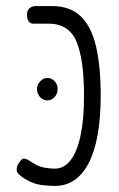

<svg xmlns="http://www.w3.org/2000/svg" viewBox="-20 -600 392 633"><path d="M161 13Q142 13 117 10Q92 7 66 -8Q51 -17 43 -24.5Q35 -32 35 -39Q35 -45 36.5 -51Q38 -57 42 -62Q47 -70 51 -73.5Q55 -77 58 -77Q63 -77 69 -74.5Q75 -72 82 -67Q105 -51 125.5 -47.5Q146 -44 161 -44Q191 -44 212.5 -71.5Q234 -99 245.5 -152.5Q257 -206 257 -285Q257 -402 232.5 -462Q208 -522 140 -522H89Q83 -522 78.5 -525.5Q74 -529 71.5 -535.5Q69 -542 69 -551Q69 -561 72.5 -567Q76 -573 82.5 -576.5Q89 -580 98 -580H151Q211 -580 246 -546.5Q281 -513 296.5 -447.5Q312 -382 312 -285Q312 -212 302 -156Q292 -100 272.5 -62.5Q253 -25 225 -6Q197 13 161 13ZM136 -269Q122 -269 112 -280Q102 -291 102 -307Q102 -321 112.5 -332Q123 -343 136 -343Q150 -343 160 -332.5Q170 -322 170 -307Q170 -291 160 -280Q150 -269 136 -269Z"/></svg>

Font: Fredoka Condensed Light
Style: Regular
Weight: 300
Width: 3
Designer: Ben Nathan
Foundry: Milena B. Brandão, Ben Nathan
Version: Version 2.001